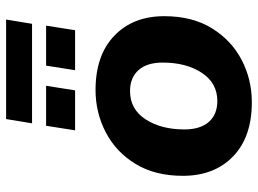

<svg xmlns="http://www.w3.org/2000/svg" viewBox="-128 -706 845 629"><g transform="rotate(-90 294.5 -391.5)"><path d="M274 11Q160 11 96.5 -50.5Q33 -112 33 -215Q33 -306 72 -370Q111 -434 175.5 -467.5Q240 -501 314 -501Q428 -501 492 -439.5Q556 -378 556 -276Q556 -184 516.5 -120Q477 -56 413 -22.5Q349 11 274 11ZM278 -102Q337 -102 370.5 -153Q404 -204 404 -281Q404 -333 379 -360.5Q354 -388 311 -388Q251 -388 218 -337Q185 -286 185 -210Q185 -158 209.5 -130Q234 -102 278 -102ZM205 -709 219 -794H545L531 -709ZM182 -568 197 -663H328L313 -568ZM379 -568 394 -663H525L510 -568Z"/></g></svg>

Font: Nunito Sans ExtraBold
Style: Italic
Weight: 800
Italic angle: -9°
Designer: Vernon Adams
Foundry: Vernon Adams
Version: Version 3.006; ttfautohint (v1.8.3)